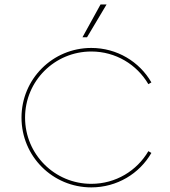

<svg xmlns="http://www.w3.org/2000/svg" viewBox="-20 -813 743 841"><path d="M341.3 -649.9H361.3L446.8 -793.5H420.4ZM379.9 7.8C492.2 7.8 590.8 -52.2 643.1 -143.1L629.9 -150.9C579.6 -64.9 486.8 -7.8 379.9 -7.8C219.2 -7.8 89.8 -137.2 89.8 -297.9C89.8 -458 219.2 -587.4 379.9 -587.4C486.8 -587.4 579.6 -530.3 629.9 -444.3L643.1 -452.1C590.8 -543 492.2 -603 379.9 -603C210.4 -603 74.2 -466.8 74.2 -297.9C74.2 -128.4 210.4 7.8 379.9 7.8Z"/></svg>

Font: Now Thin
Style: Regular
Weight: 100
Designer: Alfredo Marco Pradil
Foundry: Alfredo Marco Pradil
Version: Version 1.200;hotconv 1.0.109;makeotfexe 2.5.65596